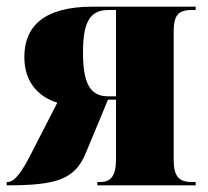

<svg xmlns="http://www.w3.org/2000/svg" viewBox="-25 -556 624 576"><path d="M-5 0C141 0 199 -16 232 -96L299 -257H323V-77C323 -27 306 -10 277 -10H267V0H562V-10H550C512 -10 496 -27 496 -77V-459C496 -509 508 -526 551 -526H562V-536H253C103 -536 48 -474 48 -385C48 -301 100 -262 147 -248L72 -102C37 -32 17 -10 -3 -10H-5ZM300 -267C245 -267 224 -306 224 -399C224 -490 245 -526 300 -526H323V-267Z"/></svg>

Font: Noto Serif Display Condensed Black
Style: Regular
Weight: 900
Width: 3
Designer: Monotype Design Team
Foundry: Monotype Imaging Inc.
Version: Version 2.009